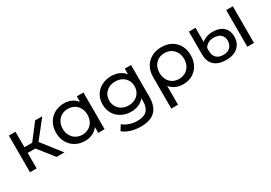

<svg xmlns="http://www.w3.org/2000/svg" viewBox="18 -1369 3387 2403"><g transform="rotate(-30 1711.5 -167.5)"><path d="M299 -224H189V0H93V-530H189V-306H301L473 -530H576L375 -275L590 0H477Z M1171 -530V0H1079V-84Q1047 -40 998 -17Q949 6 890 6Q813 6 752 -28Q691 -62 656.5 -123.5Q622 -185 622 -265Q622 -345 656.5 -406Q691 -467 752 -501Q813 -535 890 -535Q947 -535 995 -513.5Q1043 -492 1075 -450V-530ZM1076 -265Q1076 -320 1053 -362.5Q1030 -405 989 -428Q948 -451 898 -451Q847 -451 806.5 -428Q766 -405 742.5 -362.5Q719 -320 719 -265Q719 -210 742.5 -167.5Q766 -125 806.5 -101.5Q847 -78 898 -78Q948 -78 989 -101.5Q1030 -125 1053 -167.5Q1076 -210 1076 -265Z M1859 -530V-72Q1859 67 1790 133.5Q1721 200 1584 200Q1509 200 1441 179.5Q1373 159 1331 121L1377 47Q1414 79 1468.5 97.5Q1523 116 1581 116Q1674 116 1718.5 72Q1763 28 1763 -62V-104Q1729 -63 1679.5 -42.5Q1630 -22 1572 -22Q1496 -22 1434.5 -54.5Q1373 -87 1338 -145.5Q1303 -204 1303 -279Q1303 -354 1338 -412.5Q1373 -471 1434.5 -503Q1496 -535 1572 -535Q1632 -535 1683.5 -513Q1735 -491 1768 -448V-530ZM1765 -279Q1765 -356 1714 -403.5Q1663 -451 1583 -451Q1502 -451 1451 -403.5Q1400 -356 1400 -279Q1400 -229 1423.5 -189.5Q1447 -150 1488.5 -128Q1530 -106 1583 -106Q1635 -106 1676.5 -128Q1718 -150 1741.5 -189.5Q1765 -229 1765 -279Z M2568 -264Q2568 -185 2535 -123.5Q2502 -62 2443 -28Q2384 6 2308 6Q2248 6 2200 -15.5Q2152 -37 2120 -78V194H2023V-263Q2023 -343 2057.5 -405Q2092 -467 2154.5 -501Q2217 -535 2298 -535Q2378 -535 2439.5 -501Q2501 -467 2534.5 -405.5Q2568 -344 2568 -264ZM2473 -264Q2473 -318 2450.5 -360.5Q2428 -403 2387.5 -427Q2347 -451 2295 -451Q2216 -451 2167 -399.5Q2118 -348 2118 -265Q2118 -210 2140.5 -167.5Q2163 -125 2203 -101.5Q2243 -78 2295 -78Q2346 -78 2387 -101.5Q2428 -125 2450.5 -167.5Q2473 -210 2473 -264Z M2695 -199V-530H2791V-325Q2814 -348 2855.5 -364Q2897 -380 2951 -380Q3048 -380 3102.5 -330.5Q3157 -281 3157 -192Q3157 -98 3095 -43Q3033 12 2928 12Q2814 12 2754.5 -42.5Q2695 -97 2695 -199ZM3234 -530H3330V0H3234ZM3060 -191Q3060 -244 3025 -277Q2990 -310 2925 -310Q2878 -310 2843.5 -291Q2809 -272 2791 -238V-191Q2791 -130 2826.5 -95.5Q2862 -61 2929 -61Q2991 -61 3025.5 -97.5Q3060 -134 3060 -191Z"/></g></svg>

Font: Montserrat Alternates Medium
Style: Regular
Weight: 500
Designer: Julieta Ulanovsky
Foundry: Julieta Ulanovsky
Version: Version 7.200